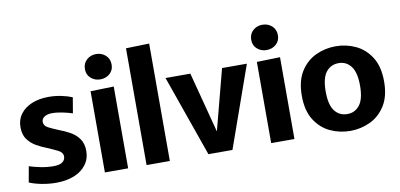

<svg xmlns="http://www.w3.org/2000/svg" viewBox="-71 -976 2525 1211"><g transform="rotate(-10 1191.0 -370.5)"><path d="M203 11Q157 11 110.5 2Q64 -7 32 -21L50 -122Q76 -113 119.5 -104Q163 -95 204 -95Q243 -95 261.5 -108.5Q280 -122 280 -144Q280 -170 250 -185Q220 -200 182 -216Q150 -228 117.5 -246.5Q85 -265 63 -295Q41 -325 41 -373Q41 -422 68 -457.5Q95 -493 141.5 -512Q188 -531 248 -531Q291 -531 331 -522.5Q371 -514 399 -502L382 -402Q359 -410 321.5 -418Q284 -426 252 -426Q222 -426 203.5 -414Q185 -402 185 -381Q185 -357 212 -343Q239 -329 276 -314Q309 -302 343.5 -283.5Q378 -265 401 -234Q424 -203 424 -154Q424 -104 396 -66.5Q368 -29 318.5 -9Q269 11 203 11Z M590 -583Q555 -583 530 -605Q505 -627 505 -663Q505 -700 530 -722.5Q555 -745 590 -745Q626 -745 651 -722.5Q676 -700 676 -663Q676 -627 651 -605Q626 -583 590 -583ZM516 -520 665 -524V0H516Z M783 -748 932 -752V0H783Z M996 -520H1155L1256 -134H1257L1358 -520H1517L1333 0H1179Z M1655 -583Q1620 -583 1595 -605Q1570 -627 1570 -663Q1570 -700 1595 -722.5Q1620 -745 1655 -745Q1691 -745 1716 -722.5Q1741 -700 1741 -663Q1741 -627 1716 -605Q1691 -583 1655 -583ZM1581 -520 1730 -524V0H1581Z M2087 11Q2019 11 1959 -17Q1899 -45 1861 -105Q1823 -165 1823 -260Q1823 -355 1861 -415Q1899 -475 1959 -503Q2019 -531 2087 -531Q2154 -531 2214 -503Q2274 -475 2312 -415Q2350 -355 2350 -260Q2350 -165 2312 -105Q2274 -45 2214 -17Q2154 11 2087 11ZM2087 -97Q2136 -97 2166 -136Q2196 -175 2196 -260Q2196 -345 2166 -384Q2136 -423 2087 -423Q2036 -423 2006 -384Q1976 -345 1976 -260Q1976 -175 2006 -136Q2036 -97 2087 -97Z"/></g></svg>

Font: Murecho SemiBold
Style: Regular
Weight: 600
Designer: Neil Summerour
Foundry: Positype
Version: Version 1.010; ttfautohint (v1.8.3)